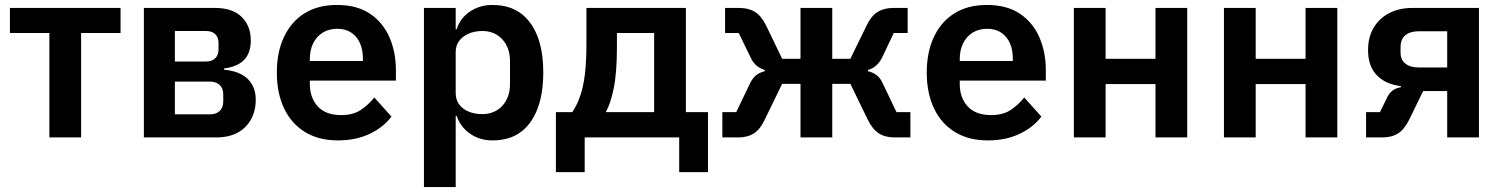

<svg xmlns="http://www.w3.org/2000/svg" viewBox="-20 -554 6055 774"><path d="M179 0V-421H20V-522H466V-421H307V0Z M560 0V-522H847Q917 -522 954 -486Q991 -450 991 -391Q991 -341 964.5 -313Q938 -285 883 -278V-273Q947 -267 979 -235.5Q1011 -204 1011 -152Q1011 -108 992 -73Q973 -38 937.5 -19Q902 0 852 0ZM685 -93H826Q851 -93 865.5 -106.5Q880 -120 880 -145V-173Q880 -198 865.5 -211.5Q851 -225 826 -225H685ZM685 -306H811Q834 -306 847.5 -319Q861 -332 861 -355V-380Q861 -404 847.5 -416.5Q834 -429 811 -429H685Z M1342 12Q1265 12 1210 -21.5Q1155 -55 1125.5 -116.5Q1096 -178 1096 -262Q1096 -344 1125 -405.5Q1154 -467 1208 -500.5Q1262 -534 1338 -534Q1420 -534 1472.5 -498Q1525 -462 1550.5 -402.5Q1576 -343 1576 -271V-229H1229V-216Q1229 -160 1261 -125Q1293 -90 1356 -90Q1403 -90 1434 -110.5Q1465 -131 1489 -161L1558 -84Q1526 -41 1470.5 -14.5Q1415 12 1342 12ZM1340 -438Q1306 -438 1281 -422.5Q1256 -407 1242.5 -379.5Q1229 -352 1229 -316V-308H1443V-317Q1443 -354 1431 -380.5Q1419 -407 1396 -422.5Q1373 -438 1340 -438Z M1689 200V-522H1817V-436H1821Q1835 -481 1874.5 -507.5Q1914 -534 1965 -534Q2032 -534 2077 -502Q2122 -470 2146 -409.5Q2170 -349 2170 -262Q2170 -175 2146 -113.5Q2122 -52 2077 -20Q2032 12 1965 12Q1914 12 1875 -15Q1836 -42 1821 -87H1817V200ZM1924 -94Q1974 -94 2005 -127.5Q2036 -161 2036 -216V-306Q2036 -362 2005 -395.5Q1974 -429 1924 -429Q1894 -429 1869.5 -418.5Q1845 -408 1831 -389Q1817 -370 1817 -345V-179Q1817 -152 1831 -133Q1845 -114 1869.5 -104Q1894 -94 1924 -94Z M2221 140V-102H2287Q2306 -130 2319 -167.5Q2332 -205 2338 -256Q2344 -307 2344 -373V-522H2745V-102H2834V140H2718V0H2337V140ZM2422 -102H2617V-421H2467V-367Q2467 -260 2454 -197.5Q2441 -135 2422 -102Z M2892 0V-102H2948L3004 -219Q3015 -241 3030 -252Q3045 -263 3063 -267V-272Q3045 -277 3030 -289.5Q3015 -302 3006 -322L2958 -421H2903V-522H2959Q2998 -522 3023.5 -506Q3049 -490 3068 -452L3133 -317H3207V-522H3335V-317H3408L3474 -452Q3492 -490 3518 -506Q3544 -522 3582 -522H3639V-421H3583L3536 -322Q3526 -302 3511.5 -289.5Q3497 -277 3479 -272V-267Q3497 -263 3512.5 -252Q3528 -241 3538 -219L3594 -102H3650V0H3586Q3548 0 3522.5 -16.5Q3497 -33 3477 -74L3408 -216H3335V0H3207V-216H3133L3064 -74Q3045 -33 3019.5 -16.5Q2994 0 2956 0Z M3962 12Q3885 12 3830 -21.5Q3775 -55 3745.5 -116.5Q3716 -178 3716 -262Q3716 -344 3745 -405.5Q3774 -467 3828 -500.5Q3882 -534 3958 -534Q4040 -534 4092.5 -498Q4145 -462 4170.5 -402.5Q4196 -343 4196 -271V-229H3849V-216Q3849 -160 3881 -125Q3913 -90 3976 -90Q4023 -90 4054 -110.5Q4085 -131 4109 -161L4178 -84Q4146 -41 4090.5 -14.5Q4035 12 3962 12ZM3960 -438Q3926 -438 3901 -422.5Q3876 -407 3862.5 -379.5Q3849 -352 3849 -316V-308H4063V-317Q4063 -354 4051 -380.5Q4039 -407 4016 -422.5Q3993 -438 3960 -438Z M4309 0V-522H4437V-317H4638V-522H4766V0H4638V-215H4437V0Z M4914 0V-522H5042V-317H5243V-522H5371V0H5243V-215H5042V0Z M5487 0V-102H5543L5570 -157Q5579 -178 5594 -189Q5609 -200 5627 -202V-207Q5566 -214 5530.5 -250.5Q5495 -287 5495 -352Q5495 -405 5518 -443Q5541 -481 5581 -501.5Q5621 -522 5673 -522H5942V0H5814V-187H5717L5662 -74Q5642 -33 5616.5 -16.5Q5591 0 5553 0ZM5699 -282H5814V-428H5699Q5665 -428 5645.5 -412Q5626 -396 5626 -364V-342Q5626 -313 5645.5 -297.5Q5665 -282 5699 -282Z"/></svg>

Font: IBM Plex Sans SemiBold
Style: Regular
Weight: 600
Designer: Mike Abbink, Paul van der Laan, Pieter van Rosmalen
Foundry: Bold Monday
Version: Version 3.201